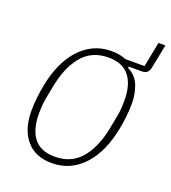

<svg xmlns="http://www.w3.org/2000/svg" viewBox="-119 -710 725 812"><g transform="rotate(20 243.5 -304.0)"><path d="M205 12Q130 12 89.5 -36Q49 -84 49 -167Q49 -197 52.5 -228Q56 -259 62 -288Q72 -339 91 -381.5Q110 -424 138 -455Q166 -486 202 -503Q238 -520 282 -520Q319 -520 348 -508H434L456 -620H487L466 -514Q463 -499 455 -491Q447 -483 429 -483H372L371 -477Q409 -458 423.5 -421Q438 -384 438 -341Q438 -311 434.5 -280Q431 -249 425 -220Q415 -169 396 -126.5Q377 -84 349 -53Q321 -22 285 -5Q249 12 205 12ZM208 -18Q283 -18 327 -71.5Q371 -125 388 -218L399 -276Q402 -293 403 -308.5Q404 -324 404 -341Q404 -413 373.5 -451.5Q343 -490 279 -490Q204 -490 160 -436.5Q116 -383 99 -290L88 -232Q85 -215 84 -199.5Q83 -184 83 -167Q83 -95 113.5 -56.5Q144 -18 208 -18Z"/></g></svg>

Font: IBM Plex Sans Condensed ExtraLight
Style: Italic
Weight: 200
Width: 3
Italic angle: -11°
Designer: Mike Abbink, Paul van der Laan, Pieter van Rosmalen
Foundry: Bold Monday
Version: Version 1.3